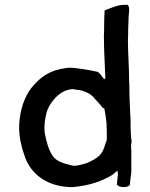

<svg xmlns="http://www.w3.org/2000/svg" viewBox="-20 -775 620 791"><path d="M59 -235C60 -218 63 -198 67 -182L73 -158C76 -150 78 -143 80 -137C104 -57 177 -4 278 -4C346 -10 397 -27 442 -54C449 -59 456 -66 464 -72C464 -69 465 -64 466 -59C465 -47 463 -33 462 -21V-14C471 -2 504 0 515 -13C516 -20 516 -27 517 -35C518 -46 521 -58 521 -70V-158C520 -163 520 -168 520 -174V-180C523 -188 523 -197 520 -205V-210C519 -218 519 -226 519 -234C518 -241 518 -247 518 -254V-278C516 -322 513 -367 513 -410C513 -420 513 -430 512 -441C512 -498 507 -554 507 -611C508 -625 508 -639 508 -652C508 -672 510 -689 510 -708C511 -725 516 -745 506 -755C467 -758 438 -742 411 -732C410 -710 409 -691 409 -668C409 -655 409 -641 408 -628C408 -569 412 -511 414 -454L410 -448C410 -448 410 -449 409 -449C399 -459 395 -472 382 -479C360 -484 339 -488 316 -491L295 -494C288 -495 281 -495 274 -496C268 -496 260 -496 254 -495C184 -486 147 -458 111 -415C81 -377 63 -325 59 -263ZM163 -242V-251C163 -258 165 -282 167 -287C170 -313 179 -335 192 -352C212 -380 239 -406 281 -408C289 -406 300 -404 308 -404C322 -401 334 -396 346 -390C353 -386 359 -380 365 -375C374 -363 386 -353 395 -341C399 -335 403 -329 410 -328C414 -308 417 -286 419 -266C419 -256 419 -247 420 -238V-206C420 -202 420 -198 419 -195C414 -184 411 -170 406 -159C394 -129 367 -117 340 -104C326 -99 312 -96 298 -93H293C290 -92 287 -92 284 -92C281 -92 278 -93 274 -94C245 -101 215 -109 199 -130C180 -156 171 -192 164 -229C164 -233 164 -238 163 -242Z"/></svg>

Font: Hussar Pisanka
Style: Regular
Weight: 400
Designer: Robert Jablonski
Foundry: Cannot Into Space Fonts
Version: Version 1.070